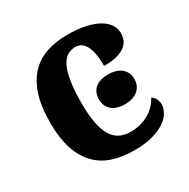

<svg xmlns="http://www.w3.org/2000/svg" viewBox="-132 -671 791 802"><g transform="rotate(-30 263.5 -269.5)"><path d="M294.9 9.8Q239.7 9.8 194.1 -4.4Q148.4 -18.6 115.7 -51.3Q83 -84 64.9 -136.7Q46.9 -189.5 46.9 -266.1Q46.9 -347.2 65.7 -401.4Q84.5 -455.6 117.4 -488.3Q150.4 -521 195.3 -534.9Q240.2 -548.8 292 -548.8Q340.3 -548.8 377.4 -540.8Q414.6 -532.7 439.5 -518.6Q464.4 -504.4 477.3 -485.1Q490.2 -465.8 490.2 -443.8Q490.2 -427.7 484.6 -412.4Q479 -397 464.6 -385.3Q450.2 -373.5 425 -366.2Q399.9 -358.9 360.8 -358.9Q360.8 -384.8 357.7 -408.2Q354.5 -431.6 347.2 -449.2Q339.8 -466.8 327.4 -477.3Q314.9 -487.8 295.9 -487.8Q273.9 -487.8 256.6 -477.3Q239.3 -466.8 226.8 -441.4Q214.4 -416 207.8 -373.5Q201.2 -331.1 201.2 -267.1Q201.2 -165.5 229 -115.2Q256.8 -64.9 319.8 -64.9Q345.7 -64.9 368.4 -71Q391.1 -77.1 409.7 -88.1Q428.2 -99.1 442.1 -114Q456.1 -128.9 464.8 -146Q477.1 -138.7 482.9 -126.2Q488.8 -113.8 488.8 -100.1Q488.8 -81.1 477.5 -61.5Q466.3 -42 442.6 -26.1Q418.9 -10.3 382.3 -0.2Q345.7 9.8 294.9 9.8ZM272 -248.5Q272 -267.6 278.6 -281.2Q285.2 -294.9 296.6 -303.5Q308.1 -312 323.5 -316.2Q338.9 -320.3 356.9 -320.3Q374 -320.3 389.6 -316.2Q405.3 -312 417 -303.5Q428.7 -294.9 435.8 -281.2Q442.9 -267.6 442.9 -248.5Q442.9 -230 435.8 -216.3Q428.7 -202.6 417 -193.8Q405.3 -185.1 389.6 -180.7Q374 -176.3 356.9 -176.3Q338.9 -176.3 323.5 -180.7Q308.1 -185.1 296.6 -193.8Q285.2 -202.6 278.6 -216.3Q272 -230 272 -248.5Z"/></g></svg>

Font: Droid Serif
Style: Bold
Weight: 700
Designer: Monotype Design team
Foundry: Monotype Imaging Inc.
Version: Version 1.03